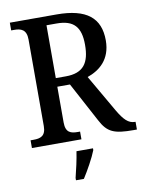

<svg xmlns="http://www.w3.org/2000/svg" viewBox="-100 -785 829 1077"><g transform="rotate(-10 315.0 -246.5)"><path d="M32 0H314V-44H301C262 -44 232 -52 232 -110V-314H304L424 -90C463 -15 501 0 611 0H630V-44H627C589 -44 564 -71 532 -125L409 -338C478 -362 545 -413 545 -523C545 -651 469 -714 298 -714H32V-670H49C86 -670 119 -661 119 -603V-110C119 -52 87 -44 49 -44H32ZM289 -363H232V-664H290C387 -664 426 -620 426 -519C426 -416 390 -363 289 -363ZM244 208V221H289C316 179 353 113 369 71V61H275C268 108 255 165 244 208Z"/></g></svg>

Font: Noto Serif SemiCondensed Medium
Style: Regular
Weight: 500
Width: 4
Designer: Monotype Design Team
Foundry: Monotype Imaging Inc.
Version: Version 2.014